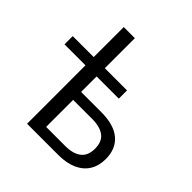

<svg xmlns="http://www.w3.org/2000/svg" viewBox="-187 -847 990 990"><g transform="rotate(45 307.5 -352.5)"><path d="M158 0V-426H5V-486H158V-705H239V-486H401V-426H239V-313H386Q479 -313 526.5 -272.5Q574 -232 574 -158Q574 -109 552 -73.5Q530 -38 488 -19Q446 0 386 0ZM239 -58H378Q435 -58 466 -82Q497 -106 497 -157Q497 -208 466 -231.5Q435 -255 378 -255H239Z"/></g></svg>

Font: NunitoSans1
Style: Book
Weight: 400
Designer: Vernon Adams
Foundry: Vernon Adams
Version: Version 3.101;gftools[0.9.27]